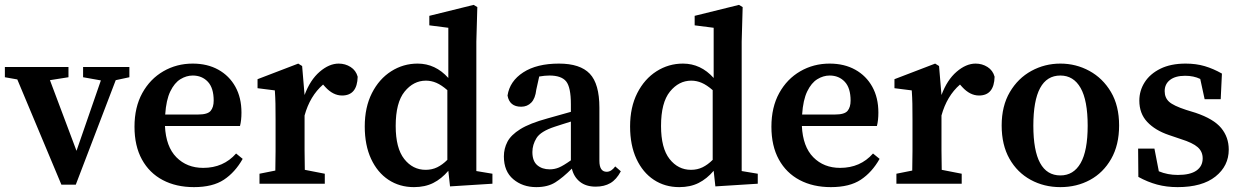

<svg xmlns="http://www.w3.org/2000/svg" viewBox="-23 -754 5095 788"><path d="M318 -437V-479H508V-437L452 -425L288 4H229L48 -428L-3 -437V-479H258V-437L182 -425L291 -135L391 -424Z M768 -444Q742 -444 717.5 -429Q693 -414 676 -379Q659 -344 655 -284H790Q829 -284 841.5 -299Q854 -314 854 -341Q854 -393 830 -418.5Q806 -444 768 -444ZM773 14Q700 14 645 -15Q590 -44 559.5 -99.5Q529 -155 529 -234Q529 -314 561 -372Q593 -430 647.5 -461.5Q702 -493 768 -493Q828 -493 873 -468Q918 -443 943 -398Q968 -353 968 -292Q968 -260 962 -237H654Q658 -152 701 -108.5Q744 -65 811 -65Q894 -65 946 -124L973 -102Q942 -47 896 -16.5Q850 14 773 14Z M1042 0V-41L1107 -54Q1108 -91 1108 -134.5Q1108 -178 1108 -210V-263Q1108 -304 1107.5 -328.5Q1107 -353 1105 -383L1034 -392V-429L1201 -493L1217 -483L1227 -364Q1250 -426 1289 -459.5Q1328 -493 1367 -493Q1394 -493 1416 -479Q1438 -465 1445 -439Q1443 -362 1381 -362Q1344 -362 1312 -397L1303 -407Q1249 -360 1227 -280V-210Q1227 -179 1227 -136.5Q1227 -94 1228 -57L1310 -41V0Z M1601 -237Q1601 -146 1636 -101.5Q1671 -57 1724 -57Q1750 -57 1771.5 -67.5Q1793 -78 1813 -98V-384Q1789 -405 1768 -414Q1747 -423 1725 -423Q1674 -423 1637.5 -378Q1601 -333 1601 -237ZM1824 11 1817 -53Q1789 -20 1755 -3Q1721 14 1676 14Q1617 14 1571.5 -16Q1526 -46 1500 -102Q1474 -158 1474 -235Q1474 -314 1503.5 -372Q1533 -430 1582.5 -461.5Q1632 -493 1691 -493Q1764 -493 1817 -434V-640L1739 -650V-689L1921 -734L1936 -725L1932 -583V-52L1998 -41V0Z M2422 12Q2382 12 2357 -8Q2332 -28 2324 -62Q2287 -25 2256 -5.5Q2225 14 2178 14Q2122 14 2083.5 -18.5Q2045 -51 2045 -112Q2045 -144 2059.5 -172Q2074 -200 2112.5 -224Q2151 -248 2224 -268Q2248 -275 2272 -281.5Q2296 -288 2320 -295V-326Q2320 -396 2300.5 -420Q2281 -444 2232 -444Q2222 -444 2212 -443Q2202 -442 2190 -440L2178 -386Q2174 -350 2157.5 -333Q2141 -316 2116 -316Q2068 -316 2060 -362Q2069 -421 2124.5 -457Q2180 -493 2271 -493Q2358 -493 2397.5 -451.5Q2437 -410 2437 -312V-94Q2437 -49 2467 -49Q2486 -49 2502 -71L2525 -51Q2507 -17 2482 -2.5Q2457 12 2422 12ZM2162 -130Q2162 -93 2182 -76Q2202 -59 2233 -59Q2253 -59 2271 -66.5Q2289 -74 2320 -96V-255Q2303 -250 2286.5 -244.5Q2270 -239 2254 -234Q2196 -215 2179 -187.5Q2162 -160 2162 -130Z M2690 -237Q2690 -146 2725 -101.5Q2760 -57 2813 -57Q2839 -57 2860.5 -67.5Q2882 -78 2902 -98V-384Q2878 -405 2857 -414Q2836 -423 2814 -423Q2763 -423 2726.5 -378Q2690 -333 2690 -237ZM2913 11 2906 -53Q2878 -20 2844 -3Q2810 14 2765 14Q2706 14 2660.5 -16Q2615 -46 2589 -102Q2563 -158 2563 -235Q2563 -314 2592.5 -372Q2622 -430 2671.5 -461.5Q2721 -493 2780 -493Q2853 -493 2906 -434V-640L2828 -650V-689L3010 -734L3025 -725L3021 -583V-52L3087 -41V0Z M3382 -444Q3356 -444 3331.5 -429Q3307 -414 3290 -379Q3273 -344 3269 -284H3404Q3443 -284 3455.5 -299Q3468 -314 3468 -341Q3468 -393 3444 -418.5Q3420 -444 3382 -444ZM3387 14Q3314 14 3259 -15Q3204 -44 3173.5 -99.5Q3143 -155 3143 -234Q3143 -314 3175 -372Q3207 -430 3261.5 -461.5Q3316 -493 3382 -493Q3442 -493 3487 -468Q3532 -443 3557 -398Q3582 -353 3582 -292Q3582 -260 3576 -237H3268Q3272 -152 3315 -108.5Q3358 -65 3425 -65Q3508 -65 3560 -124L3587 -102Q3556 -47 3510 -16.5Q3464 14 3387 14Z M3656 0V-41L3721 -54Q3722 -91 3722 -134.5Q3722 -178 3722 -210V-263Q3722 -304 3721.5 -328.5Q3721 -353 3719 -383L3648 -392V-429L3815 -493L3831 -483L3841 -364Q3864 -426 3903 -459.5Q3942 -493 3981 -493Q4008 -493 4030 -479Q4052 -465 4059 -439Q4057 -362 3995 -362Q3958 -362 3926 -397L3917 -407Q3863 -360 3841 -280V-210Q3841 -179 3841 -136.5Q3841 -94 3842 -57L3924 -41V0Z M4329 14Q4262 14 4207 -16Q4152 -46 4120 -102.5Q4088 -159 4088 -239Q4088 -319 4121.5 -376Q4155 -433 4210 -463Q4265 -493 4329 -493Q4393 -493 4448 -463Q4503 -433 4536.5 -376.5Q4570 -320 4570 -239Q4570 -159 4537.5 -102Q4505 -45 4450.5 -15.5Q4396 14 4329 14ZM4329 -34Q4383 -34 4412 -84.5Q4441 -135 4441 -238Q4441 -342 4412 -393Q4383 -444 4329 -444Q4218 -444 4218 -238Q4218 -34 4329 -34Z M4810 14Q4765 14 4726 3.5Q4687 -7 4649 -28L4648 -144H4715L4733 -51Q4769 -36 4811 -36Q4862 -36 4887.5 -54Q4913 -72 4913 -104Q4913 -132 4892.5 -150Q4872 -168 4824 -183L4774 -200Q4718 -219 4685.5 -253.5Q4653 -288 4653 -341Q4653 -382 4675 -416.5Q4697 -451 4739.5 -472Q4782 -493 4843 -493Q4886 -493 4921.5 -482.5Q4957 -472 4992 -452L4987 -347H4921L4903 -430Q4876 -443 4841 -443Q4801 -443 4779 -426Q4757 -409 4757 -380Q4757 -353 4775 -336.5Q4793 -320 4845 -303L4884 -291Q4958 -266 4989 -228.5Q5020 -191 5020 -140Q5020 -73 4965.5 -29.5Q4911 14 4810 14Z"/></svg>

Font: Source Serif 4 Semibold
Style: Regular
Weight: 600
Designer: Frank Grießhammer
Foundry: Adobe
Version: Version 4.005;hotconv 1.1.0;makeotfexe 2.6.0